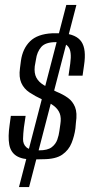

<svg xmlns="http://www.w3.org/2000/svg" viewBox="-20 -699 371 779"><path d="M112 -52Q69 -52 46 -67Q23 -82 17.5 -113Q12 -144 19 -192L24 -229H84L77 -182Q74 -157 73.5 -135.5Q73 -114 87 -101.5Q101 -89 139 -89Q173 -89 189.5 -101.5Q206 -114 212.5 -132.5Q219 -151 221 -168L225 -196Q229 -221 222.5 -238.5Q216 -256 198.5 -269.5Q181 -283 152 -295Q122 -309 99.5 -324Q77 -339 66.5 -362.5Q56 -386 61 -422L65 -453Q72 -502 102 -531.5Q132 -561 192 -564H234Q290 -560 310.5 -529.5Q331 -499 321 -434L315 -392H258L265 -441Q272 -491 257 -509.5Q242 -528 206 -528Q164 -528 147 -508Q130 -488 126 -458L121 -430Q118 -402 127.5 -384Q137 -366 158 -353.5Q179 -341 209 -327Q236 -316 255.5 -302Q275 -288 284.5 -264.5Q294 -241 288 -201L286 -178Q282 -148 270.5 -119Q259 -90 232.5 -71.5Q206 -53 154 -53ZM249 -679H290L98 60H57Z"/></svg>

Font: Alumni Sans
Style: Italic
Weight: 400
Italic angle: -8°
Version: Version 1.016